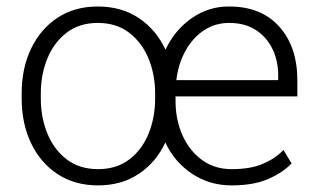

<svg xmlns="http://www.w3.org/2000/svg" viewBox="-20 -558 964 588"><path d="M46.4 -256.3V-272Q46.4 -349.1 75.2 -409.2Q104 -469.2 156.2 -503.7Q208.5 -538.1 279.3 -538.1Q352.5 -538.1 405.8 -502.2Q459 -466.3 486.8 -405.8Q515.6 -466.8 567.6 -502.7Q619.6 -538.6 681.6 -538.1Q780.3 -538.1 835.4 -476.3Q890.6 -414.6 890.6 -312.5V-262.7H517.6V-249Q517.6 -191.4 538.8 -143.8Q560.1 -96.2 598.6 -68.1Q637.2 -40 689.5 -40Q747.1 -40 784.9 -56.2Q822.8 -72.3 848.1 -98.6L873 -57.6Q846.2 -29.3 801.3 -9.8Q756.3 9.8 689.5 9.8Q621.6 9.8 568.1 -25.9Q514.6 -61.5 486.3 -121.6Q458.5 -61.5 405.5 -25.9Q352.5 9.8 280.3 9.8Q209 9.8 156.5 -24.7Q104 -59.1 75.2 -119.4Q46.4 -179.7 46.4 -256.3ZM681.6 -487.8Q638.2 -487.8 604 -464.8Q569.8 -441.9 547.9 -402.1Q525.9 -362.3 520 -312.5H832V-327.1Q832 -371.6 814.5 -408Q796.9 -444.3 763.4 -466.1Q730 -487.8 681.6 -487.8ZM105 -272V-256.3Q105 -198.7 125 -149.4Q145 -100.1 184.1 -70.1Q223.1 -40 280.3 -40Q337.4 -40 376.5 -70.1Q415.5 -100.1 435.3 -149.4Q455.1 -198.7 455.1 -256.3V-272Q455.1 -329.1 435.1 -378.2Q415 -427.2 376 -457.5Q336.9 -487.8 279.3 -487.8Q222.7 -487.8 183.6 -457.5Q144.5 -427.2 124.8 -378.2Q105 -329.1 105 -272Z"/></svg>

Font: Vazirmatn UI FD ExtraLight
Style: Regular
Weight: 200
Designer: Saber Rastikerdar
Foundry: Saber Rastikerdar
Version: Version 33.003